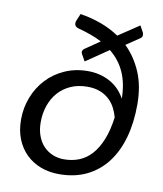

<svg xmlns="http://www.w3.org/2000/svg" viewBox="-78 -730 680 799"><g transform="rotate(10 262.5 -330.0)"><path d="M233.4 -501.5Q229.5 -507.8 230.7 -514.2Q231.9 -520.5 237.3 -524.4L300.8 -567.9Q279.3 -579.1 254.6 -588.1Q230 -597.2 201.7 -604.5Q187.5 -608.4 184.3 -617.4Q181.2 -626.5 187 -639.2L198.2 -665.5Q244.1 -658.2 285.9 -643.1Q327.6 -627.9 363.8 -603.5L451.7 -662.1L466.3 -635.3Q469.2 -629.4 468.8 -622.3Q468.3 -615.2 460.9 -609.9L403.8 -571.3Q445.8 -530.8 470.9 -472.4Q496.1 -414.1 496.1 -335Q496.1 -258.3 478.5 -195.6Q460.9 -132.8 426.5 -87.9Q392.1 -43 341.6 -18.3Q291 6.3 225.1 6.3Q182.6 6.3 147 -7.3Q111.3 -21 85.2 -46.6Q59.1 -72.3 44.7 -108.6Q30.3 -145 30.3 -190.4Q30.3 -240.7 47.9 -285.4Q65.4 -330.1 96.9 -363.8Q128.4 -397.5 172.6 -417.2Q216.8 -437 270.5 -437Q320.8 -437 362.1 -415Q403.3 -393.1 428.2 -348.6Q427.2 -413.1 406.2 -459.7Q385.3 -506.3 344.2 -539.1L249 -474.1ZM234.4 -58.1Q269 -58.1 298.3 -69.8Q327.6 -81.5 350.6 -106.9Q373.5 -132.3 389.4 -171.9Q405.3 -211.4 412.6 -266.6Q407.2 -287.1 397.2 -306.2Q387.2 -325.2 371.1 -340.1Q355 -355 332.3 -363.8Q309.6 -372.6 279.8 -372.6Q239.7 -372.6 208.7 -358.6Q177.7 -344.7 156.5 -320.6Q135.3 -296.4 124 -263.7Q112.8 -231 112.8 -193.8Q112.8 -161.6 122.1 -136.5Q131.3 -111.3 147.7 -94Q164.1 -76.7 186.3 -67.4Q208.5 -58.1 234.4 -58.1Z"/></g></svg>

Font: Carlito
Style: Italic
Weight: 400
Italic angle: -7°
Designer: Lukasz Dziedzic
Foundry: tyPoland Lukasz Dziedzic
Version: Version 1.104